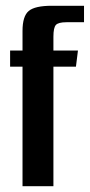

<svg xmlns="http://www.w3.org/2000/svg" viewBox="-20 -645 311 665"><path d="M58 -414H15V-470H58V-538Q58 -589 79.5 -607Q101 -625 159 -625H271V-568H210Q182 -568 173.5 -558.5Q165 -549 165 -518V-470H250L243 -414H165V0H58Z"/></svg>

Font: Smooch Sans Thin
Style: Bold
Weight: 700
Version: Version 1.010